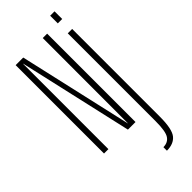

<svg xmlns="http://www.w3.org/2000/svg" viewBox="-306 -769 1037 1037"><g transform="rotate(-45 212.0 -251.0)"><path d="M23 0V-675H81L229 -24H229.5L230 -675H263.5V0H205.5L57.5 -651.5H56.5V0ZM274 229.5V202.5Q309 202.5 326.2 176.8Q343.5 151 343.5 73.5V-597.5H377V72.5Q377 166 351.8 197.8Q326.5 229.5 274 229.5ZM343.5 -732H377V-673.5H343.5Z"/></g></svg>

Font: Anybody Condensed ExtraLight
Style: Regular
Weight: 200
Width: 3
Designer: Tyler Finck
Foundry: Etcetera Type Company
Version: Version 1.010; ttfautohint (v1.8.3) -l 8 -r 50 -G 200 -x 14 